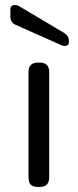

<svg xmlns="http://www.w3.org/2000/svg" viewBox="-20 -741 311 761"><path d="M21 -676V-703Q21 -721 39 -721Q48 -721 55 -717L235 -610Q251 -600 253 -583V-574Q253 -559 236 -559Q229 -559 223 -562L41 -643Q21 -652 21 -676ZM131 -493H137Q175 -493 175 -456V-38Q175 0 137 0H131Q111 0 102 -9Q93 -18 93 -38V-456Q93 -493 131 -493Z"/></svg>

Font: Merge One
Style: Regular
Weight: 400
Designer: Kosal Sen
Foundry: Philatype
Version: Version 1.001